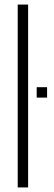

<svg xmlns="http://www.w3.org/2000/svg" viewBox="-20 -820 238 840"><path d="M57.5 0V-800H103V0ZM140.5 -393V-438.5H186V-393Z"/></svg>

Font: Big Shoulders Stencil Display Thin Light
Style: Regular
Weight: 300
Version: Version 2.001